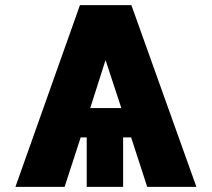

<svg xmlns="http://www.w3.org/2000/svg" viewBox="-20 -727 824 747"><path d="M552.7 0H744.1L491.2 -707H291L40 0H231.4L293.9 -192.4H317.4V0H459V-192.4H490.2ZM331.1 -306.6 390.6 -493.2 452.1 -306.6Z"/></svg>

Font: Pretendard Black
Style: Regular
Weight: 900
Designer: Base glyphs from Inter by Rasmus Andersson; Hangeul glyphs from Noto Sans CJK(Source Han Sans) by Jang Soo-young and Kan
Foundry: Kil Hyung-jin
Version: Version 1.309;Glyphs 3.2 (3225)